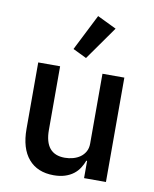

<svg xmlns="http://www.w3.org/2000/svg" viewBox="-89 -862 758 942"><g transform="rotate(10 290.0 -391.5)"><path d="M393 -86H389Q382 -67 370.5 -49Q359 -31 341.5 -17.5Q324 -4 299.5 4Q275 12 243 12Q162 12 117.5 -40Q73 -92 73 -189V-520H182V-203Q182 -82 282 -82Q303 -82 323 -87.5Q343 -93 358.5 -104Q374 -115 383.5 -132Q393 -149 393 -172V-520H502V0H393ZM300 -582 232 -615 323 -795 418 -749Z"/></g></svg>

Font: IBM Plex Sans Thai Medm
Style: Regular
Weight: 500
Designer: Mike Abbink, Paul van der Laan, Pieter van Rosmalen, Ben Mitchell, Mark Frömberg
Foundry: Bold Monday
Version: Version 1.2